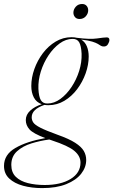

<svg xmlns="http://www.w3.org/2000/svg" viewBox="-99 -708 567 960"><path d="M111.5 232.5Q60 232.5 16.5 220.8Q-27 209 -53 184.5Q-79 160 -79 121.5Q-79 65 -22.2 32Q34.5 -1 127.5 -17.5Q66.5 -40.5 48.2 -61.2Q30 -82 30 -107.5Q30 -134.5 52.2 -155Q74.5 -175.5 110 -187Q82.5 -196.5 70 -221Q57.5 -245.5 57.5 -278Q57.5 -320 72.8 -362.8Q88 -405.5 115.2 -441.8Q142.5 -478 179.2 -500Q216 -522 259 -522Q273.5 -522 285.5 -519Q351 -510.5 386.2 -515.8Q421.5 -521 435 -521Q448 -521 448 -508Q448 -499 441 -487.2Q434 -475.5 420.5 -475.5Q411 -475.5 405.2 -479.2Q399.5 -483 390.2 -488.5Q381 -494 362 -500Q343 -506 307 -510Q326.5 -498 335.5 -475.8Q344.5 -453.5 344.5 -425.5Q344.5 -384 329.2 -341.2Q314 -298.5 286.8 -262.2Q259.5 -226 222.8 -204Q186 -182 143 -182Q132.5 -182 123.5 -183.5Q59.5 -162 59.5 -121.5Q59.5 -107.5 67.5 -95.5Q75.5 -83.5 102.8 -69.5Q130 -55.5 188 -34.5Q246 -14 277 6Q308 26 320 46.8Q332 67.5 332 92Q332 128.5 306.8 160.8Q281.5 193 232.2 212.8Q183 232.5 111.5 232.5ZM138.5 -190.5Q171.5 -190.5 202.8 -213.2Q234 -236 258.5 -272.8Q283 -309.5 296.8 -353.2Q310.5 -397 309 -439.5Q307 -479.5 296.8 -496.8Q286.5 -514 263.5 -513.5Q230.5 -513.5 199.2 -490.8Q168 -468 143.5 -431.2Q119 -394.5 105.2 -350.8Q91.5 -307 93 -264Q95 -224.5 105.2 -207.2Q115.5 -190 138.5 -190.5ZM-42.5 116.5Q-42.5 154 -20 176Q2.5 198 40.5 207.5Q78.5 217 124.5 217Q205 217 254.2 186.8Q303.5 156.5 303.5 105Q303.5 72.5 273.2 46.8Q243 21 160.5 -6Q154 -8 147.5 -10.5Q102 -4.5 58.2 9Q14.5 22.5 -14 48.5Q-42.5 74.5 -42.5 116.5ZM298.5 -613Q284 -613 276 -622.5Q268 -632 268 -644.5Q268 -661 280 -674.5Q292 -688 311.5 -688Q326 -688 334 -678.8Q342 -669.5 342 -656.5Q342 -640 330 -626.5Q318 -613 298.5 -613Z"/></svg>

Font: Newsreader Display ExtraLight
Style: Italic
Weight: 275
Italic angle: -17°
Designer: Hugues Gentile
Foundry: Production Type
Version: Version 1.002